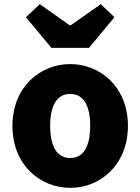

<svg xmlns="http://www.w3.org/2000/svg" viewBox="-20 -892 677 926"><path d="M319 14C463 14 597 -96 597 -285C597 -473 463 -583 319 -583C174 -583 40 -473 40 -285C40 -96 174 14 319 14ZM319 -130C252 -130 222 -190 222 -285C222 -379 252 -439 319 -439C385 -439 415 -379 415 -285C415 -190 385 -130 319 -130ZM228 -661H409L532 -809L466 -872L321 -770H316L172 -872L105 -809Z"/></svg>

Font: Noto Sans CJK HK Black
Style: Regular
Weight: 900
Designer: Ryoko NISHIZUKA 西塚涼子 (kana, bopomofo & ideographs); Paul D. Hunt (Latin, Greek & Cyrillic); Sandoll Communications 산돌커뮤니
Foundry: Adobe
Version: Version 2.004;hotconv 1.0.118;makeotfexe 2.5.65603